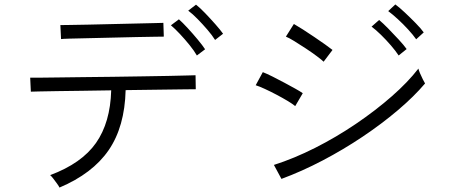

<svg xmlns="http://www.w3.org/2000/svg" viewBox="-20 -831 2040 865"><path d="M248 14Q246 9 237.5 -3Q229 -15 220 -26.5Q211 -38 206 -42Q348 -95 412.5 -187Q477 -279 481 -424Q415 -423 352.5 -422Q290 -421 238.5 -420.5Q187 -420 155.5 -419Q124 -418 119 -418L116 -481Q120 -481 152.5 -481Q185 -481 237.5 -482Q290 -483 354.5 -483.5Q419 -484 488 -485Q557 -486 621.5 -487Q686 -488 739 -489Q792 -490 824.5 -491Q857 -492 861 -492L862 -429Q857 -429 811.5 -428.5Q766 -428 696 -427Q626 -426 546 -425Q542 -260 469.5 -154.5Q397 -49 248 14ZM255 -655 252 -718Q256 -718 290.5 -718.5Q325 -719 376.5 -720Q428 -721 485 -722.5Q542 -724 593 -725Q644 -726 678 -727Q712 -728 716 -728L718 -666Q713 -666 679 -665.5Q645 -665 594 -664Q543 -663 486.5 -661.5Q430 -660 379 -659Q328 -658 294 -657Q260 -656 255 -655ZM867 -581Q855 -602 834 -628Q813 -654 790.5 -678Q768 -702 750 -717L786 -744Q802 -730 825.5 -704.5Q849 -679 871 -652.5Q893 -626 904 -609ZM949 -651Q936 -672 914.5 -697Q893 -722 870 -745.5Q847 -769 828 -783L863 -810Q880 -797 904 -772Q928 -747 950.5 -721.5Q973 -696 985 -679Z M1248 -25 1214 -88Q1305 -117 1400 -165Q1495 -213 1583.5 -273Q1672 -333 1745 -397Q1818 -461 1865 -522Q1866 -516 1872 -501.5Q1878 -487 1885 -473.5Q1892 -460 1895 -455Q1845 -396 1772.5 -334.5Q1700 -273 1613.5 -215Q1527 -157 1433.5 -108Q1340 -59 1248 -25ZM1438 -553Q1430 -561 1408 -577.5Q1386 -594 1358 -612.5Q1330 -631 1305.5 -646Q1281 -661 1268 -666L1304 -723Q1320 -714 1345 -698Q1370 -682 1396.5 -664Q1423 -646 1445 -630.5Q1467 -615 1478 -606ZM1310 -353Q1298 -363 1275.5 -376.5Q1253 -390 1225.5 -404.5Q1198 -419 1173 -430.5Q1148 -442 1132 -447L1164 -506Q1182 -499 1208 -486Q1234 -473 1261 -458.5Q1288 -444 1310.5 -431.5Q1333 -419 1344 -411ZM1776 -581Q1763 -601 1741.5 -626Q1720 -651 1696.5 -674Q1673 -697 1654 -711L1688 -741Q1705 -727 1729 -702.5Q1753 -678 1776.5 -652.5Q1800 -627 1812 -610ZM1855 -654Q1841 -674 1818.5 -698.5Q1796 -723 1772 -745Q1748 -767 1729 -781L1761 -811Q1779 -798 1804 -774.5Q1829 -751 1853 -726.5Q1877 -702 1889 -685Z"/></svg>

Font: Zen Kaku Gothic New
Style: Regular
Weight: 400
Designer: Yoshimichi Ohira
Foundry: Positype
Version: Version 1.001